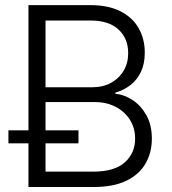

<svg xmlns="http://www.w3.org/2000/svg" viewBox="-20 -748 686 768"><path d="M93.8 0V-727.5H341.8Q412.6 -727.5 461.2 -703.1Q509.8 -678.7 534.4 -635.7Q559.1 -592.8 559.1 -537.6Q559.1 -492.7 543.7 -460.4Q528.3 -428.2 501.7 -407.7Q475.1 -387.2 441.4 -377.4V-373Q477.5 -369.6 511 -347.4Q544.4 -325.2 565.9 -286.4Q587.4 -247.6 587.4 -193.4Q587.4 -137.2 562 -93.5Q536.6 -49.8 485.1 -24.9Q433.6 0 355 0ZM162.1 -61.5H353.5Q437.5 -61.5 479 -98.4Q520.5 -135.3 520.5 -193.4Q520.5 -235.4 500 -268.3Q479.5 -301.3 442.9 -320.6Q406.2 -339.8 356.9 -339.8H162.1ZM162.1 -398.9H348.1Q391.6 -398.9 424.1 -416.7Q456.5 -434.6 474.6 -465.3Q492.7 -496.1 492.7 -535.6Q492.7 -594.2 453.9 -630.1Q415 -666 341.3 -666H162.1ZM13.7 -174.8V-226.6H293.9V-174.8Z"/></svg>

Font: Inter 18pt Light
Style: Regular
Weight: 300
Designer: Rasmus Andersson
Foundry: rsms
Version: Version 4.001;git-66647c0bb